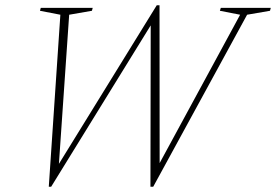

<svg xmlns="http://www.w3.org/2000/svg" viewBox="-20 -700 1050 730"><path d="M893 -644 816 -659 819.5 -670H1009.5L1006.5 -659L919.5 -644L562.5 10H552L553 -603.5L174.5 10H165.5L209.5 -644L132 -659L135 -670H332.5L329.5 -659L243 -644L204 -77L576 -680H586.5L587 -80Z"/></svg>

Font: Newsreader Text ExtraLight
Style: Italic
Weight: 275
Italic angle: -17°
Designer: Hugues Gentile
Foundry: Production Type
Version: Version 1.001